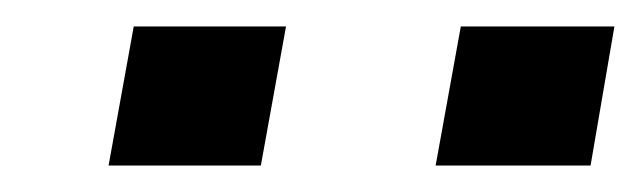

<svg xmlns="http://www.w3.org/2000/svg" viewBox="-20 -740 484 145"><path d="M62 -615 81 -720H196L177 -615ZM309 -615 328 -720H444L426 -615Z"/></svg>

Font: Archivo Expanded Medium
Style: Italic
Weight: 500
Width: 7
Italic angle: -10°
Designer: Hector Gatti
Foundry: Omnibus-Type
Version: Version 2.001